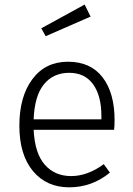

<svg xmlns="http://www.w3.org/2000/svg" viewBox="-20 -802 578 833"><path d="M419.9 -284.2V-298.8Q419.9 -386.7 383.8 -436.5Q347.7 -486.3 279.3 -486.1Q210.9 -485.8 170.4 -436Q129.9 -386.2 126 -284.2ZM477.1 -280.8Q477.1 -258.8 475.1 -238.8H126Q130.9 -136.7 174.3 -87.4Q217.8 -38.1 288.8 -38.1Q359.9 -38.1 430.2 -89.8L457 -53.2Q378.9 10.7 280.3 10.7Q181.6 10.7 122.8 -60.1Q64 -130.9 64 -256.8Q64 -382.8 120.4 -458.5Q176.8 -534.2 274.9 -534.2Q373 -534.2 425 -466.6Q477.1 -398.9 477.1 -280.8ZM178.2 -645 159.2 -679.2 347.2 -782.2 373 -730Z"/></svg>

Font: FiraSans-Light
Style: Regular
Weight: 300
Designer: Carrois Corporate & Edenspiekermann AG
Foundry: Carrois Corporate GbR & Edenspiekermann AG
Version: Version 3.106;PS 003.106;hotconv 1.0.70;makeotf.lib2.5.58329